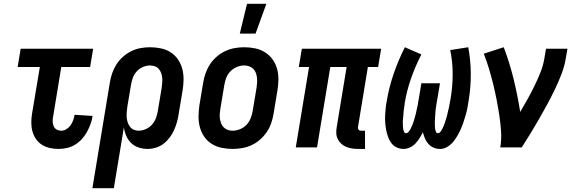

<svg xmlns="http://www.w3.org/2000/svg" viewBox="-20 -777 3040 1012"><path d="M289 8Q265 8 242.5 3Q220 -2 201 -14Q182 -26 169.5 -44.5Q157 -63 151 -84.5Q145 -106 145 -130Q145 -154 149 -178L190 -424H73L89 -520H471L455 -424H303L260 -162Q257 -149 257.5 -136Q258 -123 263 -111.5Q268 -100 279 -94Q290 -88 303 -88Q317 -88 330.5 -96.5Q344 -105 352.5 -117.5Q361 -130 366 -144Q371 -158 373 -172L468 -166Q465 -144 457 -122.5Q449 -101 438 -81Q427 -61 411 -43.5Q395 -26 375 -14Q355 -2 333 3Q311 8 289 8Z M467 215 559 -342Q563 -367 571.5 -391.5Q580 -416 594 -438Q608 -460 628.5 -478Q649 -496 672.5 -507.5Q696 -519 721 -523.5Q746 -528 771 -528Q800 -528 828.5 -522Q857 -516 880 -501Q903 -486 918.5 -463Q934 -440 941 -413Q948 -386 947.5 -356.5Q947 -327 942 -298L922 -178Q919 -156 913 -134.5Q907 -113 898 -92.5Q889 -72 875 -53Q861 -34 843 -20Q825 -6 802.5 1Q780 8 759 8Q734 8 711 0.5Q688 -7 671.5 -23Q655 -39 645.5 -61Q636 -83 633 -106L580 215ZM710 -88Q729 -88 748.5 -96.5Q768 -105 781.5 -120.5Q795 -136 802 -155Q809 -174 812 -193L832 -313Q834 -327 835 -340.5Q836 -354 835 -367Q834 -380 829.5 -392Q825 -404 817 -413.5Q809 -423 796.5 -427.5Q784 -432 771 -432Q752 -432 732.5 -423.5Q713 -415 699.5 -399.5Q686 -384 679.5 -365Q673 -346 670 -327L652 -220Q650 -206 648.5 -191.5Q647 -177 647.5 -163Q648 -149 652 -135.5Q656 -122 663.5 -111Q671 -100 683.5 -94Q696 -88 710 -88Z M1206 8Q1176 8 1147.5 2Q1119 -4 1095.5 -19Q1072 -34 1056.5 -56.5Q1041 -79 1033.5 -106.5Q1026 -134 1026.5 -163.5Q1027 -193 1031 -222L1051 -342Q1055 -367 1064 -392Q1073 -417 1087.5 -439Q1102 -461 1123 -479Q1144 -497 1168 -508Q1192 -519 1217 -523.5Q1242 -528 1267 -528Q1297 -528 1325.5 -522Q1354 -516 1377.5 -501Q1401 -486 1417 -463.5Q1433 -441 1440.5 -413.5Q1448 -386 1447.5 -356.5Q1447 -327 1442 -298L1422 -178Q1418 -153 1409.5 -128Q1401 -103 1386 -81Q1371 -59 1350.5 -41Q1330 -23 1306 -12Q1282 -1 1256.5 3.5Q1231 8 1206 8ZM1206 -88Q1225 -88 1245 -96Q1265 -104 1279.5 -119.5Q1294 -135 1301.5 -154.5Q1309 -174 1312 -193L1332 -313Q1334 -327 1335 -340.5Q1336 -354 1334.5 -367.5Q1333 -381 1328.5 -393Q1324 -405 1315 -414Q1306 -423 1293.5 -427.5Q1281 -432 1267 -432Q1248 -432 1228.5 -424Q1209 -416 1194 -400.5Q1179 -385 1172 -365.5Q1165 -346 1162 -327L1142 -207Q1140 -193 1138.5 -179.5Q1137 -166 1139 -152.5Q1141 -139 1145.5 -127Q1150 -115 1159 -106Q1168 -97 1180 -92.5Q1192 -88 1206 -88ZM1244 -600 1282 -757H1384L1327 -600Z M1904 8H1868Q1851 8 1835 5.5Q1819 3 1804.5 -3Q1790 -9 1778.5 -19.5Q1767 -30 1760 -44.5Q1753 -59 1752.5 -75.5Q1752 -92 1755 -108L1807 -424H1721L1651 0H1539L1609 -424H1555L1571 -520H1989L1973 -424H1919L1867 -108Q1866 -104 1867 -100Q1868 -96 1870.5 -93Q1873 -90 1876.5 -89Q1880 -88 1884 -88H1904Z M2108 8Q2088 8 2071 0Q2054 -8 2043 -22.5Q2032 -37 2025.5 -55Q2019 -73 2015.5 -91.5Q2012 -110 2010.5 -129.5Q2009 -149 2010 -168.5Q2011 -188 2013 -208Q2015 -228 2019 -248Q2031 -319 2055.5 -390Q2080 -461 2114 -528L2201 -490Q2169 -428 2146.5 -363.5Q2124 -299 2113 -233Q2112 -226 2111.5 -219Q2111 -212 2109.5 -205Q2108 -198 2107.5 -191Q2107 -184 2106.5 -177Q2106 -170 2105.5 -163.5Q2105 -157 2104 -150Q2103 -143 2103 -136Q2103 -129 2103.5 -122Q2104 -115 2104 -108Q2104 -101 2105.5 -94.5Q2107 -88 2110 -81.5Q2113 -75 2120 -75Q2128 -75 2134.5 -83Q2141 -91 2144.5 -98.5Q2148 -106 2151.5 -114Q2155 -122 2158 -130Q2161 -138 2163 -146Q2165 -154 2167.5 -162Q2170 -170 2172 -178.5Q2174 -187 2175.5 -195Q2177 -203 2179 -211Q2181 -219 2182.5 -227.5Q2184 -236 2185 -244Q2186 -252 2188 -260L2201 -338H2299L2286 -260Q2285 -253 2283.5 -246Q2282 -239 2281 -232Q2280 -225 2279 -218Q2278 -211 2277 -204.5Q2276 -198 2275.5 -191Q2275 -184 2274.5 -177Q2274 -170 2273.5 -163Q2273 -156 2272.5 -149Q2272 -142 2272 -135.5Q2272 -129 2272 -122Q2272 -115 2272.5 -108.5Q2273 -102 2274 -95.5Q2275 -89 2278 -82Q2281 -75 2288 -75Q2296 -75 2302 -83Q2308 -91 2311.5 -98.5Q2315 -106 2318.5 -113.5Q2322 -121 2324.5 -129Q2327 -137 2329.5 -145Q2332 -153 2334.5 -161Q2337 -169 2338.5 -177Q2340 -185 2342 -193Q2344 -201 2346 -209Q2348 -217 2349 -225Q2350 -233 2352 -241Q2354 -249 2355 -257Q2366 -322 2366 -387Q2366 -452 2353 -513L2448 -528Q2461 -460 2461.5 -389Q2462 -318 2450 -246Q2447 -227 2443.5 -208Q2440 -189 2434.5 -170.5Q2429 -152 2423 -133.5Q2417 -115 2409 -97Q2401 -79 2391 -61.5Q2381 -44 2368 -28.5Q2355 -13 2337 -2.5Q2319 8 2300 8Q2281 8 2265 1Q2249 -6 2238 -18.5Q2227 -31 2220 -47Q2213 -63 2209 -80Q2201 -64 2191.5 -49Q2182 -34 2170 -21Q2158 -8 2141 0Q2124 8 2108 8Z M2617 0Q2624 -44 2621 -86.5Q2618 -129 2611.5 -171Q2605 -213 2597 -254Q2589 -295 2579 -335.5Q2569 -376 2557 -416Q2545 -456 2530 -494L2635 -528Q2666 -447 2687 -361Q2708 -275 2722 -187Q2742 -221 2761 -255Q2780 -289 2797 -324Q2814 -359 2828.5 -395Q2843 -431 2849 -468L2858 -520H2971L2962 -468Q2955 -427 2939.5 -386.5Q2924 -346 2905 -306.5Q2886 -267 2865 -228Q2844 -189 2822 -151Q2800 -113 2777 -75Q2754 -37 2730 0Z"/></svg>

Font: Iosevka
Style: Bold Italic
Weight: 700
Italic angle: -9°
Monospace: yes
Designer: Belleve Invis
Foundry: Belleve Invis
Version: Version 32.5.0; ttfautohint (v1.8.4)